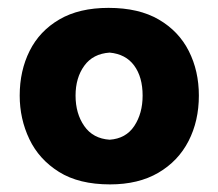

<svg xmlns="http://www.w3.org/2000/svg" viewBox="-20 -847 562 495"><path d="M263.7 -371.6Q183.6 -371.6 132.1 -403.8Q80.6 -436 55.7 -488.3Q30.8 -540.5 30.8 -600.6Q30.8 -664.6 56.4 -715.8Q82 -767.1 133.1 -796.9Q184.1 -826.7 259.8 -826.7Q337.9 -826.7 389.4 -796.6Q440.9 -766.6 466.8 -715.3Q492.7 -664.1 492.7 -600.6Q492.7 -535.2 466.1 -483.4Q439.5 -431.6 388.2 -401.6Q336.9 -371.6 263.7 -371.6ZM262.7 -486.8Q304.7 -489.7 326.2 -522.2Q347.7 -554.7 347.7 -600.6Q347.7 -648.4 325.9 -678Q304.2 -707.5 262.7 -711.4Q219.7 -708.5 197.3 -677.5Q174.8 -646.5 174.8 -600.6Q174.8 -554.2 197.3 -522Q219.7 -489.7 262.7 -486.8Z"/></svg>

Font: Pinar ExtraBold
Style: Regular
Weight: 800
Designer: Amin Abedi
Version: Version 3.000